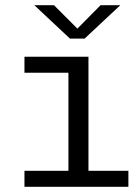

<svg xmlns="http://www.w3.org/2000/svg" viewBox="-20 -718 540 738"><path d="M74 0V-61.5H243V-438.5H74V-500H320V-61.5H473.5V0ZM112 -698H187.5L277.5 -608L366.5 -698H442.5L305 -569.5H249Z"/></svg>

Font: Trispace Thin Light
Style: Regular
Weight: 300
Version: Version 1.210